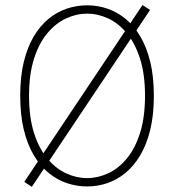

<svg xmlns="http://www.w3.org/2000/svg" viewBox="-20 -727 690 760"><path d="M76 -7 544 -707 574 -687.5 106 12.5ZM325 11Q284 11 245 -2Q206 -15 172.5 -42.5Q139 -70 113.8 -112.5Q88.5 -155 74.2 -213.5Q60 -272 60 -348Q60 -423.5 74.2 -482Q88.5 -540.5 113.8 -583Q139 -625.5 172.5 -652.8Q206 -680 245 -693Q284 -706 325 -706Q366 -706 404.5 -693Q443 -680 476.5 -652.8Q510 -625.5 535.2 -583Q560.5 -540.5 574.8 -482Q589 -423.5 589 -348Q589 -272 574.8 -213.5Q560.5 -155 535.2 -112.5Q510 -70 476.5 -42.5Q443 -15 404.5 -2Q366 11 325 11ZM325 -22Q367 -22 407.8 -40.8Q448.5 -59.5 481.5 -99Q514.5 -138.5 534.2 -200.2Q554 -262 554 -348Q554 -433.5 534.2 -495Q514.5 -556.5 481.5 -596Q448.5 -635.5 407.8 -654.2Q367 -673 325 -673Q282.5 -673 241.8 -654.2Q201 -635.5 167.8 -596Q134.5 -556.5 114.8 -495Q95 -433.5 95 -348Q95 -262 114.8 -200.2Q134.5 -138.5 167.8 -99Q201 -59.5 241.8 -40.8Q282.5 -22 325 -22Z"/></svg>

Font: Trispace Thin Thin
Style: Regular
Weight: 250
Version: Version 1.210